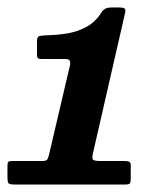

<svg xmlns="http://www.w3.org/2000/svg" viewBox="-24 -950 414 514"><path d="M-4 -475.5Q-4 -462 -0.8 -459Q2.5 -456 15.5 -456H310.5Q321.5 -456 323.8 -459.2Q326 -462.5 326 -473.5V-507Q326 -515 321.8 -517Q317.5 -519 310 -519H243.5Q231 -519 226.2 -521.8Q221.5 -524.5 224 -536L311 -916Q313 -925 309.2 -927.5Q305.5 -930 295.5 -930H276Q264 -930 258 -926.8Q252 -923.5 247.5 -916.5Q231 -890.5 206.5 -877.5Q182 -864.5 154.2 -860.2Q126.5 -856 99 -855.5Q88.5 -855 81.8 -853.5Q75 -852 75 -839.5V-803.5Q75 -795.5 78.2 -793.8Q81.5 -792 88.5 -792H150Q158.5 -792 161.2 -789.5Q164 -787 164 -778L107 -535Q104.5 -525 101.5 -522Q98.5 -519 87.5 -519H12Q2 -519 -1 -517.2Q-4 -515.5 -4 -506Z"/></svg>

Font: Besley Black
Style: Italic
Weight: 900
Italic angle: -13°
Designer: Owen Earl
Foundry: indestructible type*
Version: Version 2.001